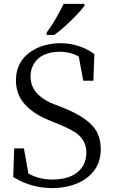

<svg xmlns="http://www.w3.org/2000/svg" viewBox="-20 -951 584 987"><path d="M220 -784V-771H258C311 -807 389 -886 414 -921V-931H307C286 -886 249 -822 220 -784ZM303 -398 261 -414 241 -422C172 -454 137 -499 137 -558C137 -581 142 -601 152 -619C176 -663 222 -685 291 -685C326 -684 358 -676 385 -660L408 -536H460L465 -673C414 -710 357 -728 293 -729C242 -729 196 -718 157 -697C94 -662 62 -609 62 -537C62 -523 63 -510 66 -497C80 -426 138 -370 241 -329L281 -313C317 -298 345 -284 366 -271C405 -245 424 -210 424 -167C424 -144 419 -122 409 -103C382 -53 328 -28 246 -28C201 -29 161 -39 126 -59L103 -188H53L48 -41C50 -40 52 -38 55 -37C113 -2 178 16 251 16C310 15 360 3 403 -21C466 -58 498 -112 498 -184C498 -218 491 -248 478 -273C453 -320 395 -361 303 -398Z"/></svg>

Font: Noto Serif Tangut
Style: Regular
Weight: 400
Designer: YANG Xicheng
Foundry: Liu Zhao Studio
Version: Version 2.169